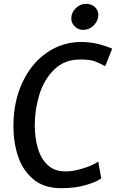

<svg xmlns="http://www.w3.org/2000/svg" viewBox="-20 -974 606 1002"><path d="M299.5 8Q209 8 154 -38.5Q98.5 -85 74.2 -158.2Q50 -231.5 50 -316Q50 -443.5 97 -543.5Q143.5 -643.5 224.5 -699.2Q305.5 -755 405 -755Q443.5 -755 481 -747Q518.5 -739 565.5 -720L529 -628.5Q503 -643 477 -653.2Q451 -663.5 399.5 -663.5Q315 -663.5 262.5 -610.5Q209 -557.5 185.2 -479.2Q161.5 -401 161.5 -322Q161.5 -254 178 -199Q194.5 -144 229.8 -111.8Q265 -79.5 321 -79.5Q352 -79.5 386.5 -87.8Q421 -96 449.8 -108Q478.5 -120 492.5 -131L508.5 -43.5Q485.5 -26 430.5 -9Q375.5 8 299.5 8ZM413 -818Q389.5 -818 370.8 -835.5Q352 -853 352 -877.5Q352 -908 375.2 -931Q398.5 -954 429 -954Q457 -954 475 -937.5Q493 -921 493 -896Q493 -865 469.2 -841.5Q445.5 -818 413 -818Z"/></svg>

Font: Merriweather Sans Italic
Style: Regular
Weight: 400
Italic angle: -7.5°
Designer: Eben Sorkin
Foundry: Eben Sorkin
Version: Version 1.008; ttfautohint (v1.7.19-72a1) -l 8 -r 50 -G 200 